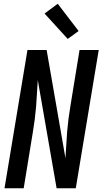

<svg xmlns="http://www.w3.org/2000/svg" viewBox="-20 -1001 545 1021"><path d="M4 0 126 -735H228L291 -373L328 -160Q331 -195 332.5 -230Q334 -265 337 -300.5Q340 -336 344.5 -371Q349 -406 355 -441L403 -735H505L383 0H281L181 -575Q178 -540 176.5 -505Q175 -470 172 -434.5Q169 -399 164.5 -364Q160 -329 154 -294L106 0ZM340 -794 217 -929 287 -981 398 -836Z"/></svg>

Font: Iosevka SS04 Semibold
Style: Italic
Weight: 600
Italic angle: -9°
Monospace: yes
Designer: Belleve Invis
Foundry: Belleve Invis
Version: Version 19.0.0; ttfautohint (v1.8.4)